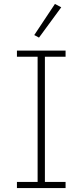

<svg xmlns="http://www.w3.org/2000/svg" viewBox="-20 -955 419 975"><path d="M66 0V-31H171V-667H66V-698H313V-667H208V-31H313V0ZM178 -764 154 -777 259 -935 291 -918Z"/></svg>

Font: IBM Plex Sans Hebrew ExtraLight
Style: Regular
Weight: 200
Designer: Mike Abbink, Paul van der Laan, Pieter van Rosmalen, Yanek Iontef
Foundry: Bold Monday
Version: Version 1.2